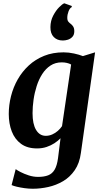

<svg xmlns="http://www.w3.org/2000/svg" viewBox="-20 -879 608 1150"><path d="M464.5 37Q456.5 98.5 427.8 140.2Q399 182 357.8 206.2Q316.5 230.5 269.2 241Q222 251.5 176.5 251.5Q152.5 251.5 127.2 248Q102 244.5 81 239.5Q60 234.5 49.5 229.5L74 134Q82 140.5 103.2 151.5Q124.5 162.5 152.2 171.5Q180 180.5 208 180.5Q244 180.5 268.5 171Q293 161.5 307.2 137.2Q321.5 113 327.5 68.5L342.5 -51Q327 -35 306 -21.2Q285 -7.5 259 1.2Q233 10 202 10Q143.5 10 106 -17.5Q68.5 -45 50.5 -91.8Q32.5 -138.5 32.5 -196.5Q32.5 -250 46 -303.2Q59.5 -356.5 86.2 -403.5Q113 -450.5 152.5 -487Q192 -523.5 244.2 -544.5Q296.5 -565.5 361 -565.5Q391.5 -565.5 423.5 -558.5Q455.5 -551.5 476.5 -543L549.5 -565.5ZM406 -492.5Q395 -499 380.2 -502.2Q365.5 -505.5 350 -505.5Q311.5 -505.5 282.5 -486.5Q253.5 -467.5 233 -435.5Q212.5 -403.5 199.8 -363.8Q187 -324 181 -281.8Q175 -239.5 175 -201Q175 -168.5 180.2 -143.5Q185.5 -118.5 196 -101Q206.5 -83.5 221 -74.5Q235.5 -65.5 254 -65.5Q274.5 -65.5 293 -73.8Q311.5 -82 326.5 -95.2Q341.5 -108.5 351.5 -123.5ZM355 -636.5Q322.5 -636.5 302 -657.2Q281.5 -678 282 -717Q282.5 -755 298.8 -785.8Q315 -816.5 334.5 -836Q354 -855.5 364.5 -859H366L409 -843.5L410.5 -837Q398 -831 390.5 -811.2Q383 -791.5 383 -772.5Q383 -757 389.5 -749.2Q396 -741.5 403 -736.5Q411 -731 418 -720.5Q425 -710 425 -692Q425 -670.5 413.5 -658.2Q402 -646 386.5 -641.2Q371 -636.5 358 -636.5Z"/></svg>

Font: Merriweather 24pt
Style: Bold Italic
Weight: 700
Italic angle: -7.8°
Designer: Eben Sorkin
Foundry: Eben Sorkin
Version: Version 2.101